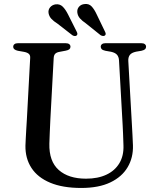

<svg xmlns="http://www.w3.org/2000/svg" viewBox="-20 -914 780 951"><path d="M587.5 -294.5 569.5 -614.5Q568.5 -632.5 559.5 -642.8Q550.5 -653 530.5 -657.5L502 -662.5Q488.5 -665.5 483.8 -670.5Q479 -675.5 479 -682.5Q479 -690.5 485 -695.2Q491 -700 502 -700H680.5Q691.5 -700 697.5 -695.2Q703.5 -690.5 703.5 -682.5Q703.5 -675 698.5 -670.2Q693.5 -665.5 680.5 -662.5L654 -658Q631 -653 622.8 -641.5Q614.5 -630 615.5 -612L633.5 -294Q635 -269 636.2 -244.8Q637.5 -220.5 638.5 -194.5Q640.5 -133.5 612.2 -85.8Q584 -38 526.5 -10.5Q469 17 382.5 17Q290.5 17 228.5 -9Q166.5 -35 135.8 -82.2Q105 -129.5 106 -192.5Q106.5 -206 107.5 -226.8Q108.5 -247.5 110 -271.8Q111.5 -296 113 -321L129.5 -627Q130.5 -640.5 122.5 -647.5Q114.5 -654.5 97 -657.5L68.5 -662.5Q45.5 -667.5 45.5 -682.5Q45.5 -690.5 51.5 -695.2Q57.5 -700 69 -700H305.5Q317 -700 323 -695.2Q329 -690.5 329 -682.5Q329 -675 323.8 -670.2Q318.5 -665.5 305.5 -663L276.5 -657.5Q261 -655 254 -648.2Q247 -641.5 246 -627.5L229.5 -323Q227.5 -286 226.5 -256.5Q225.5 -227 224.5 -202.5Q222.5 -115 271 -72Q319.5 -29 406 -29Q465 -29 507 -48.8Q549 -68.5 571.2 -105.5Q593.5 -142.5 591.5 -194.5Q590.5 -228.5 589.5 -251.8Q588.5 -275 587.5 -294.5ZM317 -842.5 359.5 -758Q362.5 -752.5 363.2 -747.5Q364 -742.5 360 -738.5Q356 -735 350 -735.5Q344 -736 338.5 -739.5L264.5 -797Q246 -808.5 234.8 -820.5Q223.5 -832.5 220.5 -849Q218 -865.5 228.2 -877.8Q238.5 -890 255.5 -892.5Q276.5 -895 290.5 -881.2Q304.5 -867.5 317 -842.5ZM459 -842.5 500 -757.5Q503 -751.5 503.5 -746.8Q504 -742 500 -738.5Q496 -735 490 -735.8Q484 -736.5 478.5 -739.5L405 -798.5Q387 -810.5 376 -823Q365 -835.5 363 -852Q361 -868.5 371.2 -880.5Q381.5 -892.5 399.5 -894Q420.5 -896.5 434 -882Q447.5 -867.5 459 -842.5Z"/></svg>

Font: Fraunces 20pt
Style: Regular
Weight: 400
Version: Version 1.000;[b76b70a41]